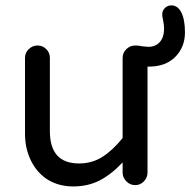

<svg xmlns="http://www.w3.org/2000/svg" viewBox="-20 -670 695 701"><path d="M153.3 -14.6Q114.3 -40 92.8 -84Q71.3 -127.9 71.3 -181.6V-459Q71.3 -477.5 85 -490.7Q98.6 -503.9 117.2 -503.9Q135.7 -503.9 148.9 -490.7Q162.1 -477.5 162.1 -459V-191.4Q162.1 -73.2 268.6 -73.2Q315.4 -73.2 353 -96.7Q390.6 -120.1 427.7 -166V-459Q427.7 -477.5 441.4 -490.7Q455.1 -503.9 473.6 -503.9Q487.3 -503.9 499 -501Q516.6 -499 521.5 -499Q547.9 -499 563.5 -516.6Q579.1 -534.2 579.1 -566.4Q579.1 -578.1 575.2 -597.7Q572.3 -608.4 572.3 -617.2Q572.3 -630.9 582 -640.6Q591.8 -650.4 605.5 -650.4Q628.9 -650.4 642.1 -624.5Q655.3 -598.6 655.3 -551.8Q655.3 -498 620.1 -462.4Q585 -426.8 523.4 -426.8H518.6V-40Q518.6 -21.5 505.4 -7.8Q492.2 5.9 473.6 5.9Q455.1 5.9 441.4 -7.8Q427.7 -21.5 427.7 -40V-77.1Q387.7 -34.2 344.7 -11.7Q301.8 10.7 247.1 10.7Q194.3 10.7 153.3 -14.6Z"/></svg>

Font: jf-openhuninn-2.0
Style: Regular
Weight: 400
Designer: [Kosugi Maru]
Designed by MOTOYA      

[Varela Round]
Joe Prince (Latin component); Avraham Cornfeld (Hebrew component)
Foundry: justfont CO.,LTD.
Version: 2.0